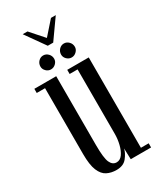

<svg xmlns="http://www.w3.org/2000/svg" viewBox="-200 -844 766 920"><g transform="rotate(-30 183.0 -384.0)"><path d="M158.5 11Q129.5 11 106.5 -0.5Q83.5 -12 70.2 -43.8Q57 -75.5 57 -136V-500H11V-523H132V-142Q132 -70.5 143.2 -45.5Q154.5 -20.5 177 -20.5Q196.5 -20.5 209.8 -39Q223 -57.5 230 -86Q237 -114.5 237 -143.5V-500H193V-523H312V-23H355V0H242.5L240.5 -60.5Q235.5 -37.5 216.2 -13.2Q197 11 158.5 11ZM242 -563.5Q226.5 -563.5 215.2 -574.8Q204 -586 204 -600.5Q204 -617 215.2 -628.8Q226.5 -640.5 242 -640.5Q257 -640.5 268.5 -628.8Q280 -617 280 -600.5Q280 -586 268.5 -574.8Q257 -563.5 242 -563.5ZM127 -563.5Q112 -563.5 100.8 -574.8Q89.5 -586 89.5 -600.5Q89.5 -617 100.8 -628.8Q112 -640.5 127 -640.5Q142.5 -640.5 154 -628.8Q165.5 -617 165.5 -600.5Q165.5 -586 154 -574.8Q142.5 -563.5 127 -563.5ZM170 -669.5 93.5 -777.5H120L185 -704L250 -777.5H276.5L200 -669.5Z"/></g></svg>

Font: Imbue 50pt
Style: Regular
Weight: 400
Designer: Tyler Finck
Foundry: Etcetera Type Company
Version: Version 1.102; ttfautohint (v1.8.3)